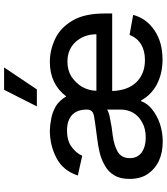

<svg xmlns="http://www.w3.org/2000/svg" viewBox="43 -866 834 961"><g transform="rotate(-90 460.5 -385.0)"><path d="M518 -18Q466 -46 439 -96H435Q424 -65 394 -41Q364 -17 322 -2Q278 12 233 12Q178 12 137 -7Q96 -26 70 -64Q46 -100 46 -154Q46 -202 64 -230Q82 -261 112 -277Q142 -295 179 -304Q213 -312 255 -317Q327 -326 361 -332Q393 -338 393 -366V-369Q393 -415 367 -441Q339 -467 289 -467Q235 -467 205 -443Q175 -421 162 -391L63 -413Q88 -488 151 -520Q214 -553 288 -553Q310 -553 348 -546Q378 -541 410 -523Q438 -506 459 -471Q521 -553 632 -553Q692 -553 750 -525Q805 -498 840 -437Q874 -378 874 -278V-241H486Q489 -161 531 -119Q573 -77 641 -77Q687 -77 719 -96Q751 -115 767 -154L867 -136Q849 -69 789 -29Q730 11 643 11Q573 11 518 -18ZM329 -91Q361 -108 377 -136Q393 -164 393 -197V-267Q386 -260 360 -254Q342 -250 307 -244Q279 -241 262 -238Q216 -232 183 -214Q150 -195 150 -153Q150 -114 179 -93Q208 -73 253 -73Q298 -73 329 -91ZM732 -424Q694 -465 633 -465Q590 -465 558 -445Q526 -423 507 -392Q488 -358 487 -320H770Q770 -381 732 -424ZM604 -782 494 -618H409L492 -782Z"/></g></svg>

Font: Sinter Medium
Style: Regular
Weight: 500
Foundry: Adobe & rsms
Version: Version 1.000